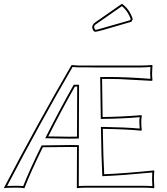

<svg xmlns="http://www.w3.org/2000/svg" viewBox="-21 -991 883 1014"><path d="M385.7 -269.5Q386.2 -426.8 386.7 -533.7H374.5Q302.7 -407.2 233.9 -270.5Q246.6 -270.5 276.4 -270Q328.6 -269 345.2 -269Q364.3 -269 385.7 -269.5ZM205.1 -213.4Q139.6 -79.6 107.9 2.9Q95.2 0 63 0Q11.7 0 -1 2.9Q180.2 -343.8 356.9 -647.5L392.1 -645H439.9H478H722.2Q758.3 -645 782.2 -647.9L784.2 -645Q782.2 -617.7 782.2 -604Q782.2 -584.5 784.2 -567.9L782.2 -564Q782.2 -564 610.4 -573.2Q577.1 -574.2 548.8 -574.2Q531.2 -574.2 518.1 -574.2Q518.6 -551.3 521 -373Q619.1 -374 725.1 -382.8L728 -379.9Q725.1 -366.2 725.1 -347.2Q725.1 -318.4 728 -304.2L725.1 -300.8Q648.9 -308.6 522 -310.5Q524.4 -150.4 529.3 -70.8Q630.9 -74.7 792 -90.8L793.9 -86.9Q792 -71.3 792 -43.9Q792 -27.3 793.9 0L792 2.9Q767.6 0 731.9 0H535.2H523.4H439.9Q401.9 0 384.8 2.9Q384.8 -6.3 385.7 -214.8Q361.3 -214.8 350.1 -214.8Q282.2 -214.8 205.1 -213.4ZM623 -971.2Q663.1 -942.9 680.2 -890.1L672.9 -876L521 -832Q489.7 -823.2 481.9 -823.2Q471.7 -823.2 466.8 -841.8Q465.8 -845.7 465.8 -848.1Q467.3 -862.3 481 -872.1ZM395.5 -269V-259.3H385.3Q363.3 -258.8 345.2 -258.8Q328.6 -258.8 275.9 -259.8Q246.1 -260.3 233.9 -260.7H217.8L225.1 -275.4Q294.9 -413.1 365.7 -538.6L368.7 -543.5H396.5V-533.7Q396 -425.3 395.5 -269ZM196.3 -217.8 198.7 -223.1H205.1Q282.2 -224.6 350.1 -225.1Q361.8 -225.1 385.7 -224.6H395.5V-214.8Q395 -8.8 395 -8.3Q411.1 -9.8 439.9 -9.8H731.9Q760.7 -9.8 783.7 -7.8Q782.2 -31.7 782.2 -43.9Q782.2 -60.1 783.2 -80.1Q622.6 -64.5 529.3 -61L519.5 -60.5L519 -70.3Q514.6 -151.4 512.2 -310.5L511.7 -320.8H522.5Q640.1 -318.8 716.8 -312Q715.3 -329.6 714.8 -347.2Q714.8 -359.9 716.8 -372.1Q617.7 -363.8 521 -363.3L511.2 -362.8V-373Q508.8 -553.2 508.3 -573.7L507.8 -584H518.1Q532.2 -584.5 548.8 -584.5Q645 -584.5 773.4 -574.7Q772 -591.3 772 -604Q772 -614.7 773.4 -637.2Q750 -635.3 722.2 -634.8H478L439.9 -635.3H391.6L362.3 -637.2Q189.9 -340.3 16.6 -8.8Q34.7 -9.8 63 -9.8Q88.9 -9.8 101.6 -8.3Q134.3 -91.3 196.3 -217.8ZM623 -958.5 486.8 -863.8Q476.1 -856.4 476.1 -848.6Q476.6 -839.8 482.9 -833Q490.7 -833.5 518.1 -841.8L666 -884.3L669.4 -890.6Q653.8 -933.6 623 -958.5Z"/></svg>

Font: Linux Biolinum Outline O
Style: Bold
Weight: 700
Designer: Philipp H. Poll
Foundry: Philipp H. Poll
Version: Version 0.9.2